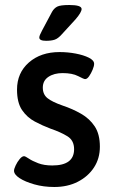

<svg xmlns="http://www.w3.org/2000/svg" viewBox="-20 -738 453 767"><path d="M164 -575Q137 -575 137 -588Q137 -593 140 -599.5Q143 -606 148 -616L188 -691Q196 -705 208.5 -711.5Q221 -718 257 -718Q306 -718 306 -702Q306 -689 282 -661L227 -601Q212 -584 198.5 -579.5Q185 -575 164 -575ZM197 9Q154 9 117 -1.5Q80 -12 58 -26.5Q36 -41 36 -56Q36 -63 42.5 -77Q49 -91 58.5 -102.5Q68 -114 76 -114Q81 -114 95 -104.5Q109 -95 132.5 -86Q156 -77 189 -77Q276 -77 276 -142Q276 -177 249.5 -193.5Q223 -210 182 -224Q150 -236 119 -252.5Q88 -269 68 -298.5Q48 -328 48 -380Q48 -447 95.5 -488.5Q143 -530 218 -530Q251 -530 282.5 -524Q314 -518 335 -507.5Q356 -497 356 -483Q356 -474 350 -459.5Q344 -445 336 -433.5Q328 -422 320 -422Q315 -422 292 -434Q269 -446 230 -446Q196 -446 173.5 -431Q151 -416 151 -388Q151 -361 169.5 -346Q188 -331 231 -316Q270 -303 304 -283.5Q338 -264 358.5 -233Q379 -202 379 -152Q379 -105 355.5 -69Q332 -33 291 -12Q250 9 197 9Z"/></svg>

Font: Asap Medium
Style: Regular
Weight: 500
Designer: Pablo Cosgaya
Foundry: Omnibus-Type
Version: Version 3.001; ttfautohint (v1.8.3)